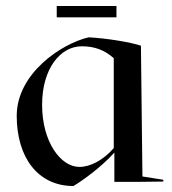

<svg xmlns="http://www.w3.org/2000/svg" viewBox="-20 -609 577 643"><path d="M36 -221C36 -83 106 14 226 14C256 -4 318 -48 363 -98V0H447L527 -1V-7L457 -18L452 -456C416 -468 336 -481 277 -484C186 -463 36 -363 36 -221ZM121 -258C121 -379 182 -454 254 -454C297 -454 331 -441 361 -414V-113C325 -72 282 -50 246 -50C183 -50 121 -134 121 -258ZM170 -551H370V-589H170Z"/></svg>

Font: Mazius Display
Style: Regular
Weight: 400
Designer: Alberto Casagrande & Collletttivo
Foundry: Collletttivo
Version: Version 2.000;Glyphs 3.2 (3217)